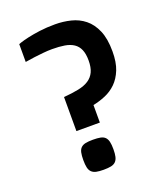

<svg xmlns="http://www.w3.org/2000/svg" viewBox="-133 -798 767 895"><g transform="rotate(-20 250.5 -350.5)"><path d="M168.9 -375Q210.9 -378.4 242.2 -384.8Q273.4 -391.1 293.9 -404.5Q314.5 -418 324.7 -439.9Q335 -461.9 335 -496.1Q335 -529.3 325.9 -550.3Q316.9 -571.3 298.8 -583.3Q280.8 -595.2 254.4 -599.6Q228 -604 192.9 -604Q170.9 -604 147.5 -601.6Q124 -599.1 103.5 -596.7Q80.1 -593.8 57.1 -589.8V-678.2Q56.6 -678.2 70.3 -682.9Q84 -687.5 108.9 -693.1Q133.8 -698.7 168.5 -703.4Q203.1 -708 245.1 -708Q285.2 -708 322.8 -698.7Q360.4 -689.5 389.6 -666Q418.9 -642.6 436.5 -601.8Q454.1 -561 454.1 -498Q454.1 -443.8 439.5 -407.5Q424.8 -371.1 400.9 -347.9Q377 -324.7 346.7 -312Q316.4 -299.3 285.2 -293V-206.1H168.9ZM152.8 -67.9Q152.8 -90.8 156 -105.2Q159.2 -119.6 167.7 -127.9Q176.3 -136.2 190.7 -139.2Q205.1 -142.1 227.1 -142.1Q249.5 -142.1 264.2 -139.2Q278.8 -136.2 287.1 -127.9Q295.4 -119.6 298.8 -105.2Q302.2 -90.8 302.2 -67.9Q302.2 -45.4 298.8 -31Q295.4 -16.6 287.1 -8.1Q278.8 0.5 264.2 3.7Q249.5 6.8 227.1 6.8Q205.1 6.8 190.7 3.7Q176.3 0.5 167.7 -8.1Q159.2 -16.6 156 -31Q152.8 -45.4 152.8 -67.9Z"/></g></svg>

Font: Doppio One
Style: Regular
Weight: 400
Designer: Szymon Celej
Foundry: Szymon Celej
Version: Version 1.002